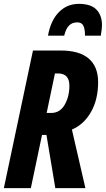

<svg xmlns="http://www.w3.org/2000/svg" viewBox="-23 -976 549 996"><path d="M148 -714H291Q389 -714 437.5 -672Q486 -630 486 -550Q486 -460 449 -395Q412 -330 350 -304L420 0H264L218 -276H195L137 0H-3ZM242 -390Q288 -390 312.5 -432.5Q337 -475 337 -531Q337 -595 278 -595H262L219 -390ZM386 -956Q448 -956 477 -926.5Q506 -897 506 -845Q506 -829 500 -791H418Q418 -825 409.5 -842.5Q401 -860 378 -860Q352 -860 335.5 -844Q319 -828 310 -791H226Q240 -870 282.5 -913Q325 -956 386 -956Z"/></svg>

Font: Noto Sans Display Ex Bold Cond
Style: Italic
Weight: 800
Width: 3
Italic angle: -12°
Designer: Monotype Design team
Foundry: Monotype Imaging Inc.
Version: Version 1.000